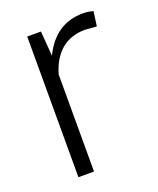

<svg xmlns="http://www.w3.org/2000/svg" viewBox="-99 -547 502 610"><g transform="rotate(-20 151.5 -242.0)"><path d="M114.7 0H62V-475.6H108.4L114.7 -396.5V-391.1Q159.7 -484.4 252.9 -484.4Q271 -484.4 287.6 -479.5L280.8 -430.2L241.7 -433.1Q193.4 -433.1 161.1 -405.8Q128.9 -378.4 114.7 -328.1Z"/></g></svg>

Font: Yantramanav Light
Style: Regular
Weight: 300
Version: Version 1.001;PS 1.0;hotconv 1.0.72;makeotf.lib2.5.5900; ttf